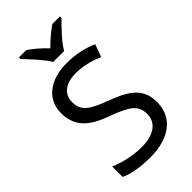

<svg xmlns="http://www.w3.org/2000/svg" viewBox="-285 -1027 1119 1119"><g transform="rotate(-45 274.5 -467.0)"><path d="M239 -784H329C353 -829 416 -893 454 -931V-944H392C357 -921 319 -888 283 -852C250 -888 211 -921 176 -944H116V-931C152 -893 213 -829 239 -784ZM502 -191C502 -303 433 -350 307 -397C191 -440 151 -469 151 -541C151 -603 197 -645 286 -645C348 -645 407 -628 457 -607L485 -684C431 -708 366 -724 288 -724C153 -724 60 -655 60 -542C60 -431 122 -374 244 -330C373 -283 412 -253 412 -183C412 -112 357 -68 251 -68C175 -68 99 -89 51 -110V-24C96 -2 167 10 247 10C403 10 502 -64 502 -191Z"/></g></svg>

Font: Noto Sans Miao
Style: Regular
Weight: 400
Designer: Monotype Design Team
Foundry: Monotype Imaging Inc.
Version: Version 2.003